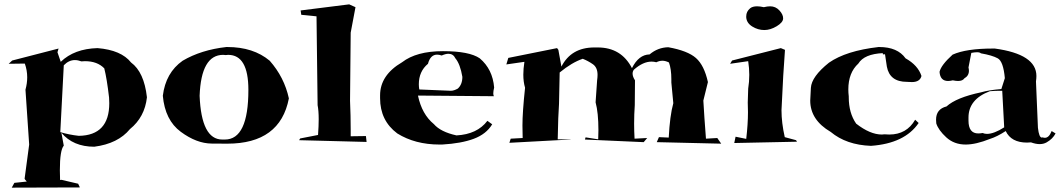

<svg xmlns="http://www.w3.org/2000/svg" viewBox="-20 -728 4879 882"><path d="M34 134 46 112 103 106Q93 95 93 93L114 -64L97 -316Q105 -345 105 -373Q105 -405 94 -436L20 -435L36 -450L249 -505L244 -488L259 -444Q321 -504 428 -507Q537 -498 582 -441Q642 -397 655 -281Q645 -190 577 -135Q522 -68 413 -54Q316 -54 262 -118L273 -59Q255 -38 255 54L256 99L262 98L339 116L347 133ZM342 -104Q482 -106 482 -254L481 -280Q471 -367 459 -414Q427 -447 370 -447L354 -446Q338 -452 324 -452Q296 -452 273 -428L257 -121Q297 -109 342 -104Z M1024 -68Q1021 -68 952 -68.5Q883 -69 810.5 -122.5Q738 -176 728 -288Q741 -394 819 -449Q904 -499 1020 -512H1024Q1144 -512 1219 -449Q1286 -373 1307 -276Q1267 -68 1024 -68ZM1013 -87Q1121 -87 1121 -315Q1121 -476 1028 -476L1017 -475L1005 -476Q904 -476 897 -288Q905 -87 1001 -87Z M1664 -76 1354 -84 1359 -92 1441 -108Q1444 -149 1444 -180Q1444 -220 1439 -245L1434 -653L1364 -660L1361 -680L1584 -708L1613 -695L1591 -578L1588 -265Q1591 -197 1591 -133V-102L1661 -103Z M2011 -64H1999Q1887 -64 1805 -115Q1726 -174 1726 -277V-290Q1726 -383 1827 -442Q1893 -493 2015 -493Q2136 -493 2184 -460Q2243 -410 2250 -326Q2246 -309 2246 -299Q2246 -290 2249 -286L1900 -289Q1918 -203 1973 -158Q2004 -122 2077 -106Q2172 -111 2219 -173L2241 -157Q2214 -112 2156.5 -90.5Q2099 -69 2011 -64ZM2051 -311Q2065 -311 2083 -321Q2104 -340 2104 -375Q2094 -434 2072 -460Q2062 -481 2040 -481Q2027 -481 2009 -473Q1998 -477 1988 -477Q1957 -477 1946 -435Q1904 -400 1904 -341Q1904 -330 1906 -317Z M3293 -68 2997 -75 3007 -98 3052 -96Q3057 -196 3073 -254L3064 -349V-364Q3064 -411 3053 -441Q3037 -449 3023 -449Q3009 -449 2995 -442Q2984 -445 2973 -445Q2934 -445 2892 -408Q2886 -400 2886 -390Q2886 -376 2897 -359L2896 -245Q2893 -203 2893 -160Q2893 -126 2895 -91L2953 -94L2937 -75L2667 -87L2670 -97L2728 -88L2729 -130Q2729 -210 2716 -258L2723 -359Q2725 -373 2725 -384Q2725 -418 2703.5 -433Q2682 -448 2657 -458Q2607 -441 2551 -395L2548 -251Q2544 -199 2542 -88H2604L2598 -87L2320 -72L2326 -91L2381 -94L2380 -151Q2380 -213 2392 -325Q2384 -352 2384 -385Q2384 -412 2389 -444L2306 -432L2315 -462L2539 -507L2545 -499L2559 -422Q2604 -510 2710 -510H2726Q2834 -510 2883 -415Q2914 -477 2964 -478Q3002 -510 3050 -511Q3139 -495 3177 -461.5Q3215 -428 3232 -351L3211 -266Q3215 -194 3223 -91L3275 -94Z M3353 -71 3359 -100 3408 -90Q3416 -158 3416 -213Q3416 -236 3415 -257L3417 -321Q3422 -352 3422 -384Q3422 -415 3417 -447L3334 -435L3343 -450L3567 -507L3586 -499L3578 -380L3570 -222Q3570 -164 3585 -98L3637 -84L3641 -77ZM3491 -590Q3462 -590 3436 -606Q3410 -622 3408 -648V-653Q3408 -675 3426 -690Q3437 -699 3458 -699Q3471 -699 3489 -695Q3505 -699 3518 -699Q3543 -699 3560.5 -680Q3578 -661 3577.5 -643Q3577 -625 3548 -607.5Q3519 -590 3491 -590Z M3981 -58Q3868 -62 3796 -122Q3702 -177 3702 -266Q3702 -273 3705 -324.5Q3708 -376 3788 -440Q3867 -495 4016 -512H4019Q4103 -512 4140 -460Q4197 -428 4213 -379Q4206 -351 4169 -351L4146 -352Q4067 -352 4054 -422L4044 -489L4056 -482Q4044 -478 4039 -478Q4035 -478 4035 -481L4036 -484Q3950 -480 3923 -436Q3877 -394 3877 -317Q3877 -302 3879 -285V-281Q3879 -209 3913 -160Q3977 -110 4031 -110L4043 -111L4065 -110Q4145 -110 4184 -178L4200 -163Q4136 -69 3981 -58Z M4416 -64Q4363 -64 4327 -97Q4291 -130 4281 -161L4280 -178Q4280 -227 4328 -239Q4373 -280 4487 -304Q4521 -314 4580 -319L4596 -369Q4589 -446 4563.5 -460Q4538 -474 4486 -483Q4481 -488 4468 -488Q4457 -488 4442 -485L4429 -418Q4431 -410 4431 -403Q4431 -380 4410 -368Q4402 -356 4381 -356Q4371 -356 4357 -359Q4345 -356 4335 -356Q4299 -356 4296 -398Q4303 -429 4356 -477Q4418 -505 4541 -505H4550Q4741 -479 4741 -379Q4741 -367 4739 -354L4748 -141Q4753 -96 4766 -96L4769 -97Q4775 -95 4780 -95Q4799 -95 4811 -126L4829 -115Q4816 -90 4788 -74Q4774 -66 4756 -66Q4738 -66 4716 -74L4698 -73Q4625 -73 4600 -126Q4560 -100 4528 -90Q4463 -64 4416 -64ZM4514 -113Q4546 -113 4593 -143L4584 -311H4571Q4552 -311 4527 -309Q4429 -272 4429 -188V-174Q4429 -115 4474 -115Q4483 -115 4494 -117Q4503 -113 4514 -113ZM4382 -457 4395 -460Z"/></svg>

Font: Xiangcui Kesong Xiangcui Kesong
Style: Regular
Weight: 400
Version: Version 1.501;March 28, 2024;FontCreator 14.0.0.2814 64-bit